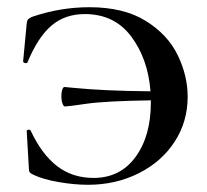

<svg xmlns="http://www.w3.org/2000/svg" viewBox="-20 -500 573 532"><path d="M500 -232Q500 -163 464 -107.5Q428 -52 364.5 -20Q301 12 224 12Q186 12 142.5 4.5Q99 -3 72 -16Q64 -20 62 -23Q60 -26 60 -34L54 -137Q54 -140 59 -140.5Q64 -141 65 -138Q96 -72 138.5 -39.5Q181 -7 239 -7Q313 -7 355.5 -65Q398 -123 398 -216V-222Q271 -220 219.5 -212.5Q168 -205 160 -205Q156 -205 153 -213.5Q150 -222 150 -233Q150 -244 152.5 -251.5Q155 -259 159 -259L179 -257Q269 -248 397 -247Q390 -337 343.5 -399Q297 -461 215 -461Q160 -461 122.5 -429Q85 -397 56 -327Q55 -325 51 -325Q49 -325 46.5 -326.5Q44 -328 44 -329L54 -435Q55 -443 57.5 -446Q60 -449 68 -453Q146 -480 228 -480Q323 -480 384 -442Q445 -404 472.5 -347Q500 -290 500 -232Z"/></svg>

Font: Cormorant SC SemiBold
Style: Regular
Weight: 600
Designer: Christian Thalmann (Catharsis Fonts)
Version: Version 3.000